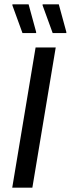

<svg xmlns="http://www.w3.org/2000/svg" viewBox="-20 -870 328 890"><path d="M36.7 0 145 -650H238.3L130 0ZM84.2 -716.7 37.5 -845V-850H112.5L147.5 -721.7V-716.7ZM224.2 -716.7 177.5 -845V-850H252.5L287.5 -721.7V-716.7Z"/></svg>

Font: Familjen Grotesk GF
Style: Italic
Weight: 400
Designer: Anders Wikstroem, Jonas Baeckman, Matilda Gysing, Kristian Moeller
Foundry: Familjen STHML AB
Version: Version 2.000; Beta; Release 4; Build 6